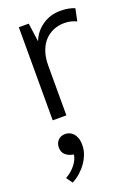

<svg xmlns="http://www.w3.org/2000/svg" viewBox="-149 -538 653 911"><g transform="rotate(-20 177.0 -83.0)"><path d="M66 0V-470H116L129 -376Q146 -421 186 -448.5Q226 -476 277 -476Q302 -476 320 -472Q338 -468 349 -463L336 -401Q324 -407 309 -411Q294 -415 274 -415Q245 -415 220 -404.5Q195 -394 176 -374Q157 -354 146 -323Q135 -292 135 -252V0ZM94 184Q78 181 63.5 168Q49 155 49 131Q49 110 62.5 95.5Q76 81 99 81Q109 81 119.5 85Q130 89 138.5 98Q147 107 152.5 121.5Q158 136 158 158Q158 181 150 203Q142 225 128 245Q114 265 95 282Q76 299 54 310L32 279Q61 263 81.5 237.5Q102 212 105 187Z"/></g></svg>

Font: Mukta Vaani Light
Style: Regular
Weight: 300
Designer: Noopur Datye, Girish Dalvi, Yashodeep Gholap, Pallavi Karambelkar
Foundry: Ek Type
Version: Version 2.538;PS 1.000;hotconv 16.6.51;makeotf.lib2.5.65220;